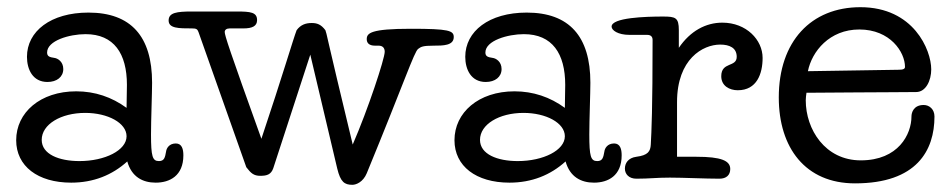

<svg xmlns="http://www.w3.org/2000/svg" viewBox="-20 -497 2647 534"><path d="M332 -197C291 -227 244 -243 192 -243C92 -243 25 -184 25 -107C25 -35 85 11 178 11C240 11 292 -10 334 -48C346 -5 377 11 413 11C452 11 490 -8 490 -65C490 -82 486 -98 469 -98C450 -98 443 -84 442 -76C439 -59 437 -49 422 -49C404 -49 400 -62 400 -123C400 -163 403 -238 403 -267C403 -396 344 -462 226 -462C121 -462 55 -410 55 -339C55 -304 71 -269 112 -269C138 -269 156 -283 156 -305C156 -326 140 -335 131 -336C118 -338 111 -340 111 -351C111 -384 173 -402 218 -402C297 -402 333 -348 333 -261C333 -247 332 -197 332 -197ZM96 -108C96 -151 149 -183 217 -183C280 -183 332 -155 332 -118C332 -79 272 -49 201 -49C144 -49 96 -68 96 -108Z M961 -95C883 -418 890 -399 885 -413C873 -429 862 -433 847 -433C830 -433 816 -428 805 -413C796 -390 765 -284 707 -111C617 -361 605 -399 605 -408C605 -414 610 -418 619 -418H657C681 -418 695 -424 695 -441C695 -463 677 -465 638 -465H514C472 -465 449 -462 449 -440C449 -418 477 -418 514 -418C526 -418 529 -416 532 -408L665 -32C678 -15 686 -8 704 -8C723 -8 734 -12 740 -29L843 -345L918 -28C927 9 938 17 960 17C971 17 990 9 1000 -15C1105 -270 1132 -353 1143 -361C1151 -367 1156 -370 1186 -370C1212 -370 1242 -370 1242 -394C1242 -412 1228 -417 1123 -417C1011 -417 1000 -405 1000 -388C1000 -378 1006 -370 1023 -370H1033C1044 -370 1050 -364 1050 -353C1050 -334 1004 -194 961 -95Z M1551 -197C1510 -227 1463 -243 1411 -243C1311 -243 1244 -184 1244 -107C1244 -35 1304 11 1397 11C1459 11 1511 -10 1553 -48C1565 -5 1596 11 1632 11C1671 11 1709 -8 1709 -65C1709 -82 1705 -98 1688 -98C1669 -98 1662 -84 1661 -76C1658 -59 1656 -49 1641 -49C1623 -49 1619 -62 1619 -123C1619 -163 1622 -238 1622 -267C1622 -396 1563 -462 1445 -462C1340 -462 1274 -410 1274 -339C1274 -304 1290 -269 1331 -269C1357 -269 1375 -283 1375 -305C1375 -326 1359 -335 1350 -336C1337 -338 1330 -340 1330 -351C1330 -384 1392 -402 1437 -402C1516 -402 1552 -348 1552 -261C1552 -247 1551 -197 1551 -197ZM1315 -108C1315 -151 1368 -183 1436 -183C1499 -183 1551 -155 1551 -118C1551 -79 1491 -49 1420 -49C1363 -49 1315 -68 1315 -108Z M2101 -336C2101 -386 2056 -434 1989 -434C1943 -434 1900 -411 1868 -364V-413C1868 -448 1859 -451 1824 -451C1775 -451 1681 -448 1681 -423C1681 -413 1698 -400 1731 -400H1780C1790 -400 1795 -395 1795 -386C1795 -195 1792 -131 1790 -95C1789 -76 1782 -65 1750 -61C1727 -58 1718 -43 1718 -28C1718 -13 1729 0 1750 0C1787 0 1804 -3 1843 -3C1881 -3 1941 0 1981 0C2000 0 2011 -10 2011 -27C2011 -50 1986 -61 1917 -61H1863V-213C1863 -333 1935 -373 1983 -373C2009 -373 2029 -364 2029 -339C2029 -309 1986 -326 1986 -285C1986 -258 2009 -246 2032 -246C2085 -246 2101 -292 2101 -336Z M2227 -299C2238 -354 2287 -415 2370 -415C2456 -415 2497 -352 2497 -311C2497 -306 2493 -303 2480 -303ZM2223 -239C2254 -239 2338 -240 2364 -240C2428 -240 2487 -241 2528 -241C2555 -241 2570 -273 2570 -304C2570 -358 2521 -477 2373 -477C2236 -477 2146 -382 2146 -226C2146 -86 2220 13 2358 13C2530 13 2579 -79 2579 -173C2579 -193 2565 -205 2549 -205C2521 -205 2515 -184 2515 -173C2515 -124 2479 -51 2374 -51C2275 -51 2221 -137 2221 -218C2221 -224 2222 -232 2223 -239Z"/></svg>

Font: Life Savers
Style: Bold
Weight: 700
Designer: Pablo Impallari, Rodrigo Fuenzalida, Brenda Gallo
Foundry: Pablo Impallari, Rodrigo Fuenzalida, Brenda Gallo
Version: Version 3.000